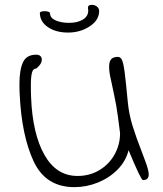

<svg xmlns="http://www.w3.org/2000/svg" viewBox="-20 -769 672 790"><path d="M61 -381Q60 -396 60 -424Q60 -481 74.5 -512.5Q89 -544 129 -544Q140 -544 146 -538.5Q152 -533 152 -524Q152 -505 129 -487Q116 -487 111.5 -470Q107 -453 107 -418Q107 -386 108 -367Q114 -218 163 -131.5Q212 -45 299 -45Q349 -45 389 -69Q429 -93 451.5 -133.5Q474 -174 474 -221Q464 -303 458 -336Q452 -369 436 -443Q429 -472 429 -494Q429 -517 438 -526Q447 -535 465 -535Q476 -535 482 -522Q488 -509 493 -471Q498 -433 506 -347Q511 -298 525.5 -251Q540 -204 564 -143Q566 -137 575 -113.5Q584 -90 588 -75Q592 -60 592 -51Q592 -28 568 -28Q560 -28 509 -151Q498 -106 464 -71.5Q430 -37 383 -18Q336 1 286 1Q168 1 118.5 -105Q69 -211 61 -381ZM144 -716Q145 -723 165 -723Q173 -723 179.5 -720.5Q186 -718 186 -714Q186 -695 209 -685Q232 -675 264 -675Q299 -675 321 -688.5Q343 -702 343 -725Q343 -731 342 -734V-738Q342 -749 357 -749Q371 -749 379.5 -741.5Q388 -734 388 -724Q388 -686 349 -660.5Q310 -635 260 -635Q210 -635 177 -657.5Q144 -680 144 -716Z"/></svg>

Font: Indie Flower
Style: Regular
Weight: 400
Designer: Kimberly Geswein
Foundry: Kimberly Geswein
Version: Version 2.000